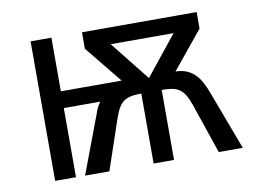

<svg xmlns="http://www.w3.org/2000/svg" viewBox="-60 -574 889 661"><g transform="rotate(-10 385.0 -244.0)"><path d="M659.2 -212.4C645.5 -246.6 622.6 -298.8 556.2 -298.8L663.6 -430.2V-487.8H262.7V-430.2L368.2 -300.3H155.8V-487.8H83V0H155.8V-241.7H283.2C274.4 -229.5 268.1 -216.8 264.6 -204.6L187.5 0H272.5L332 -175.3C351.1 -231 369.6 -244.6 427.2 -244.6V0H498.5V-244.6C553.2 -244.6 574.2 -234.9 595.2 -175.3L654.8 0H738.8ZM462.4 -292.5 353 -430.2H572.8Z"/></g></svg>

Font: HK Grotesk
Style: Regular
Weight: 400
Designer: Alfredo Marco Pradil and Stefan Peev
Foundry: Hanken Design Co.
Version: Version 1.045;PS 001.045;hotconv 1.0.88;makeotf.lib2.5.64775